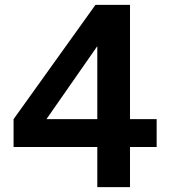

<svg xmlns="http://www.w3.org/2000/svg" viewBox="-20 -765 694 785"><path d="M377.8 -164H35.5V-277.8L370.2 -745H511.5V-277.8H620.5V-164H511.5V0H377.8ZM111.5 -277.8H377.8V-637.8L413.2 -627L135.5 -228.5Z"/></svg>

Font: Trafiko Sans Variable
Style: Regular
Weight: 400
Designer: Gumpita Rahayu / Trafiko
Foundry: Tokotype / Trafiko
Version: Version 0.001;FEAKit 1.0